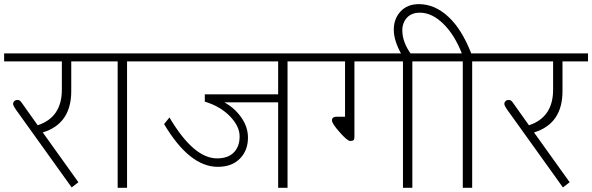

<svg xmlns="http://www.w3.org/2000/svg" viewBox="-35 -900 2838 920"><path d="M67.7 -409.5 145.6 -299.8Q261.4 -337.7 261.4 -470.2V-605.7H-15.2V-644.1H428.7V-605.7H306.4V-463.6Q306.4 -306.9 169.9 -265.4L340.7 -26.8L308.4 -2L39.9 -376.6Q27.8 -393.8 27.8 -401.9Q27.8 -410 33.6 -415.6Q39.4 -421.1 49.5 -421.1Q59.7 -421.1 67.7 -409.5Z M528.8 0V-605.7H398.4V-644.1H715.4V-605.7H573.8V0Z M1297.8 0V-409.5H1040.4Q1091 -381.2 1122.1 -335.9Q1153.2 -290.7 1153.2 -240.6Q1153.2 -179 1114.5 -139.8Q1075.8 -100.6 1008.6 -100.6Q873.1 -100.6 751.3 -305.4L777 -337.2Q892.8 -141.1 1005.1 -141.1Q1057.1 -141.1 1085.2 -169.4Q1113.2 -197.7 1113.2 -246.2Q1113.2 -294.7 1067.2 -342.5Q1021.2 -390.3 946.4 -413V-447.9H1297.8V-605.7H685V-644.1H1484.3V-605.7H1342.8V0Z M1895.9 0V-605.7H1663.3V-244.2Q1663.3 -233.1 1659.3 -228.8Q1655.2 -224.5 1642.6 -224.5Q1629.9 -224.5 1592.8 -266.2Q1555.6 -307.9 1555.6 -323.1Q1555.6 -340.7 1578.4 -340.7H1618.3V-605.7H1454V-644.1H2082.4V-605.7H1940.8V0Z M2182.5 0V-605.7H2052.1V-644.1H2178Q2142.6 -734.1 2088.5 -786.7Q2034.4 -839.2 1977.2 -839.2Q1936.8 -839.2 1914.8 -815Q1892.8 -790.7 1892.8 -754.8Q1892.8 -696.2 1937.3 -637H1890.3Q1851.9 -704.2 1851.9 -757.3Q1851.9 -810.4 1884.5 -845.3Q1917.1 -880.2 1972.2 -880.2Q2047.5 -880.2 2112.5 -820.5Q2177.5 -760.9 2223 -644.1H2369.1V-605.7H2227.5V0Z M2421.6 -409.5 2499.5 -299.8Q2615.3 -337.7 2615.3 -470.2V-605.7H2338.7V-644.1H2782.6V-605.7H2660.3V-463.6Q2660.3 -306.9 2523.8 -265.4L2694.6 -26.8L2662.3 -2L2393.8 -376.6Q2381.7 -393.8 2381.7 -401.9Q2381.7 -410 2387.5 -415.6Q2393.3 -421.1 2403.4 -421.1Q2413.5 -421.1 2421.6 -409.5Z"/></svg>

Font: Khula Light
Style: Regular
Weight: 300
Designer: Erin McLaughlin, Steve Matteson
Version: Version 1.002;PS 1.0;hotconv 1.0.72;makeotf.lib2.5.5900; ttf